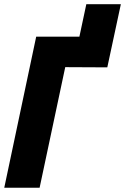

<svg xmlns="http://www.w3.org/2000/svg" viewBox="-25 -887 591 907"><path d="M-4.9 0 146 -713.9H350.1L382.8 -867.2H545.9L481.9 -568.8L283.2 -569.8L162.1 0Z"/></svg>

Font: Open Sans Condensed ExtraBold
Style: Italic
Weight: 800
Width: 3
Italic angle: -12°
Designer: Monotype Design Team
Foundry: Monotype Imaging Inc.
Version: Version 3.003; ttfautohint (v1.8.4)